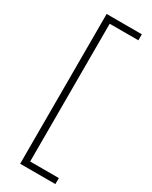

<svg xmlns="http://www.w3.org/2000/svg" viewBox="-224 -762 764 968"><g transform="rotate(30 158.0 -278.0)"><path d="M291 158H86V-714H291V-679H124V123H291Z"/></g></svg>

Font: Noto Sans Khmer UI ExtraLight
Style: Regular
Weight: 200
Designer: Danh Hong and the Monotype Design Team
Foundry: Monotype Imaging Inc.
Version: Version 2.002; ttfautohint (v1.8.4.7-5d5b)